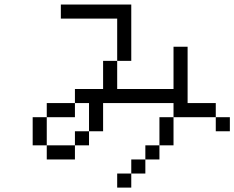

<svg xmlns="http://www.w3.org/2000/svg" viewBox="-20 -770 1040 852"><path d="M1000 -187.5V-250H937.5V-187.5ZM562.5 0H500V62.5H562.5ZM562.5 0H625V-62.5H562.5ZM625 -62.5H687.5V-125H625ZM187.5 -125V-62.5H312.5V-125ZM187.5 -125Q187.5 -125 187.5 -250H125Q125 -250 125 -125ZM312.5 -125H375V-187.5H312.5ZM687.5 -125H750Q750 -125 750 -250H687.5Q687.5 -250 687.5 -125ZM375 -187.5H437.5Q437.5 -187.5 437.5 -312.5H750V-250H937.5V-312.5H812.5Q812.5 -312.5 812.5 -562.5H750V-375H500Q500 -375 500 -500H437.5Q437.5 -500 437.5 -375H312.5V-312.5H187.5V-250H312.5V-312.5H375Q375 -312.5 375 -187.5ZM500 -500H562.5Q562.5 -500 562.5 -750H250V-687.5H500Z"/></svg>

Font: UnifontExMono
Style: Regular
Weight: 500
Version: Version 15.0.06